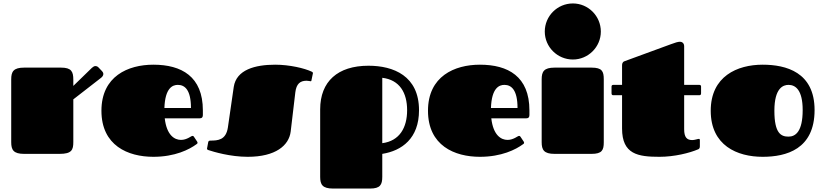

<svg xmlns="http://www.w3.org/2000/svg" viewBox="-20 -892 4768 1113"><path d="M45 -68C45 -23 58 0 120 0H325C396 0 405 -23 405 -69V-316L566 -441C575 -448 579 -456 579 -463C579 -469 576 -475 572 -479L550 -502C546 -506 540 -509 533 -509C527 -509 521 -506 513 -499L405 -394V-430C405 -477 394 -500 334 -500H120C58 -500 45 -477 45 -432Z M1029 -81C991 -81 946 -109 935 -206H1137C1151 -206 1156 -213 1156 -225V-252C1156 -449 1032 -517 869 -517C722 -517 568 -450 568 -250C568 -48 722 17 869 17C994 17 1077 -25 1119 -56C1122 -58 1125 -60 1125 -64C1125 -66 1125 -68 1123 -71L1105 -98C1102 -103 1101 -104 1095 -104C1088 -104 1064 -81 1029 -81ZM933 -266C937 -383 981 -400 1011 -400C1052 -400 1087 -370 1087 -266Z M1575 -517C1459 -517 1350 -488 1335 -388L1301 -153C1290 -80 1243 -77 1200 -77C1191 -77 1188 -73 1187 -68L1182 -41C1181 -37 1180 -33 1180 -31C1180 -25 1183 -24 1188 -22C1218 -12 1314 17 1416 17C1578 17 1655 -49 1665 -129L1692 -357C1698 -406 1720 -424 1757 -424C1767 -424 1778 -421 1781 -421C1783 -421 1785 -421 1786 -429L1792 -458C1793 -461 1794 -465 1794 -467C1794 -474 1789 -476 1786 -477C1746 -496 1659 -517 1575 -517Z M2116 -511C1938 -511 1836 -420 1836 -258V133C1836 178 1849 201 1911 201H2125C2184 201 2196 179 2196 133V0C2309 -18 2409 -89 2409 -253C2409 -452 2261 -511 2116 -511ZM2340 -253C2340 -153 2297 -75 2196 -62V-441C2297 -429 2340 -354 2340 -253Z M2922 -81C2884 -81 2839 -109 2828 -206H3030C3044 -206 3049 -213 3049 -225V-252C3049 -449 2925 -517 2762 -517C2615 -517 2461 -450 2461 -250C2461 -48 2615 17 2762 17C2887 17 2970 -25 3012 -56C3015 -58 3018 -60 3018 -64C3018 -66 3018 -68 3016 -71L2998 -98C2995 -103 2994 -104 2988 -104C2981 -104 2957 -81 2922 -81ZM2826 -266C2830 -383 2874 -400 2904 -400C2945 -400 2980 -370 2980 -266Z M3120 -68C3120 -23 3133 0 3195 0H3409C3470 0 3480 -22 3480 -67V-432C3480 -479 3470 -500 3409 -500H3195C3133 -500 3120 -477 3120 -432ZM3138 -709C3138 -620 3211 -547 3301 -547C3390 -547 3463 -620 3463 -709C3463 -799 3390 -872 3301 -872C3211 -872 3138 -799 3138 -709Z M3586 -340V-147C3586 3 3679 17 3803 17C3889 17 3977 -5 4026 -26C4030 -27 4037 -31 4037 -43V-81C4037 -84 4035 -87 4032 -87C4025 -87 4007 -80 3993 -80C3961 -80 3946 -97 3946 -143V-340H4034C4040 -340 4044 -343 4044 -351V-390C4044 -396 4041 -400 4034 -400H3946V-624C3946 -644 3931 -650 3922 -650C3910 -650 3894 -645 3870 -636L3600 -537C3587 -532 3586 -521 3586 -511V-400H3535C3528 -400 3525 -396 3525 -390V-351C3525 -343 3529 -340 3535 -340Z M4401 17C4538 17 4702 -27 4702 -254C4702 -474 4536 -517 4401 -517C4254 -517 4100 -450 4100 -250C4100 -48 4254 17 4401 17ZM4551 -100C4508 -100 4469 -118 4469 -250C4469 -382 4520 -400 4551 -400C4591 -400 4633 -371 4633 -254C4633 -130 4592 -100 4551 -100Z"/></svg>

Font: Fascinate
Style: Regular
Weight: 900
Designer: Astigmatic (AOETI)
Foundry: Astigmatic (AOETI)
Version: Version 1.000